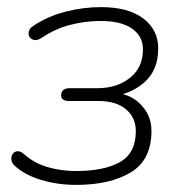

<svg xmlns="http://www.w3.org/2000/svg" viewBox="-20 -512 517 540"><path d="M194 8Q142 8 95.5 -6Q49 -20 20 -47Q14 -53 12.5 -60Q11 -67 13 -73.5Q15 -80 20 -83.5Q25 -87 32 -86.5Q39 -86 47 -79Q76 -53 114 -42Q152 -31 195 -31Q272 -31 317 -56Q362 -81 362 -143Q362 -181 334.5 -204.5Q307 -228 256 -228H173Q163 -228 157.5 -232Q152 -236 152 -243Q152 -254 158.5 -259Q165 -264 175 -264H254Q309 -264 345.5 -293Q382 -322 382 -373Q382 -410 351.5 -431.5Q321 -453 263 -453Q219 -453 177 -442Q135 -431 96 -405Q85 -398 76.5 -399.5Q68 -401 63.5 -407.5Q59 -414 61 -423Q63 -432 72 -438Q113 -466 163.5 -479Q214 -492 264 -492Q341 -492 383 -460Q425 -428 425 -376Q425 -314 385 -279.5Q345 -245 286 -240L288 -252Q341 -252 373.5 -220.5Q406 -189 406 -144Q406 -62 347.5 -27Q289 8 194 8Z"/></svg>

Font: Nunito ExtraLight
Style: Italic
Weight: 200
Italic angle: -9°
Designer: Vernon Adams
Foundry: Vernon Adams
Version: Version 3.602